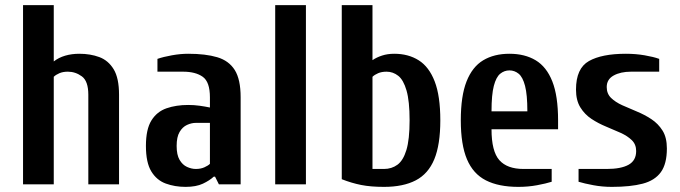

<svg xmlns="http://www.w3.org/2000/svg" viewBox="-20 -720 2655 750"><path d="M70 0V-700H190V-480Q209 -495 234.5 -502.5Q260 -510 290 -510Q333 -510 368 -497Q403 -484 424 -449.5Q445 -415 445 -350V0H325V-350Q325 -403 300 -421.5Q275 -440 245 -440Q226 -440 212 -434Q198 -428 190 -420V0Z M705 10Q663 10 627.5 -3Q592 -16 571 -50.5Q550 -85 550 -150Q550 -215 571.5 -249.5Q593 -284 630.5 -297Q668 -310 715 -310Q738 -310 759.5 -307Q781 -304 800 -300V-340Q800 -400 772 -420Q744 -440 695 -440H595V-490Q618 -498 651.5 -504Q685 -510 715 -510Q783 -510 828.5 -496.5Q874 -483 897 -446.5Q920 -410 920 -340V0H835L820 -30H815Q799 -15 772.5 -2.5Q746 10 705 10ZM745 -60Q764 -60 778.5 -66.5Q793 -73 800 -80V-240H745Q728 -240 710.5 -232Q693 -224 681.5 -204.5Q670 -185 670 -150Q670 -115 681.5 -95.5Q693 -76 710.5 -68Q728 -60 745 -60Z M1055 0V-700H1175V0Z M1480 10Q1428 10 1390.5 2.5Q1353 -5 1315 -20V-700H1435V-485Q1451 -496 1472.5 -503Q1494 -510 1520 -510Q1575 -510 1615.5 -484.5Q1656 -459 1678 -402Q1700 -345 1700 -250Q1700 -155 1676.5 -98Q1653 -41 1604 -15.5Q1555 10 1480 10ZM1435 -60H1480Q1510 -60 1532.5 -76.5Q1555 -93 1567.5 -134Q1580 -175 1580 -250Q1580 -325 1568 -366.5Q1556 -408 1535.5 -424Q1515 -440 1490 -440Q1471 -440 1457 -434Q1443 -428 1435 -420Z M2005 10Q1928 10 1878 -15.5Q1828 -41 1804 -98Q1780 -155 1780 -250Q1780 -345 1802.5 -402Q1825 -459 1867.5 -484.5Q1910 -510 1970 -510Q2030 -510 2072.5 -484.5Q2115 -459 2137.5 -402Q2160 -345 2160 -250V-215H1900Q1900 -129 1930.5 -94.5Q1961 -60 2025 -60H2135V-10Q2113 -3 2078 3.5Q2043 10 2005 10ZM1900 -285H2040Q2040 -350 2031 -384.5Q2022 -419 2006 -432Q1990 -445 1970 -445Q1950 -445 1934 -432Q1918 -419 1909 -384.5Q1900 -350 1900 -285Z M2370 10Q2333 10 2298 3.5Q2263 -3 2240 -10V-60H2350Q2406 -60 2435.5 -76.5Q2465 -93 2465 -130Q2465 -156 2448 -172.5Q2431 -189 2404.5 -201Q2378 -213 2347.5 -225.5Q2317 -238 2290.5 -255.5Q2264 -273 2247 -300.5Q2230 -328 2230 -370Q2230 -453 2280.5 -481.5Q2331 -510 2425 -510Q2463 -510 2498 -504Q2533 -498 2555 -490V-440H2445Q2404 -440 2377 -425Q2350 -410 2350 -380Q2350 -354 2367 -337.5Q2384 -321 2410.5 -309Q2437 -297 2467.5 -284.5Q2498 -272 2524.5 -254.5Q2551 -237 2568 -210Q2585 -183 2585 -140Q2585 -80 2561.5 -47.5Q2538 -15 2490.5 -2.5Q2443 10 2370 10Z"/></svg>

Font: Cuprum
Style: Regular
Weight: 400
Designer: Jovanny Lemonad
Foundry: Jovanny Lemonad
Version: Version 3.000